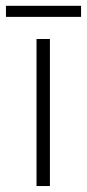

<svg xmlns="http://www.w3.org/2000/svg" viewBox="-40 -624 292 644"><path d="M127.4 0H82.5V-493.2H127.4ZM-20 -604.5H231.9V-567.4H-20Z"/></svg>

Font: Bpm'online Open Sans Light
Style: Regular
Weight: 300
Foundry: Ascender Corporation
Version: Version 1.10